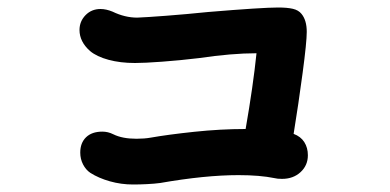

<svg xmlns="http://www.w3.org/2000/svg" viewBox="-20 -604 1040 512"><path d="M801 -190Q801 -163 781.5 -145Q762 -127 732 -127Q719 -127 712 -129Q673 -137 616 -137Q527 -137 407 -116Q392 -114 372 -113Q352 -112 335 -112Q303 -112 273 -120.5Q243 -129 221 -143Q209 -151 201.5 -165.5Q194 -180 194 -197Q194 -223 209.5 -238Q225 -253 253 -253Q268 -253 282 -246Q306 -234 344 -234Q365 -234 382 -237Q427 -245 497.5 -252.5Q568 -260 635 -260Q655 -375 664 -462Q598 -462 510 -449Q460 -443 412.5 -439.5Q365 -436 340 -436Q301 -436 269.5 -444.5Q238 -453 220 -468Q192 -493 192 -524Q192 -547 208 -563.5Q224 -580 248 -580Q263 -580 280 -573Q313 -557 346 -557Q371 -558 423.5 -562Q476 -566 535 -572Q679 -584 722 -584Q746 -584 761 -580.5Q776 -577 784 -567Q798 -550 798 -519Q798 -492 787 -409.5Q776 -327 763 -247Q782 -240 791.5 -225Q801 -210 801 -190Z"/></svg>

Font: Tsukimi Rounded
Style: Bold
Weight: 700
Designer: Takashi Funayama
Foundry: Takashi Funayama
Version: Version 1.032; ttfautohint (v1.8.3)